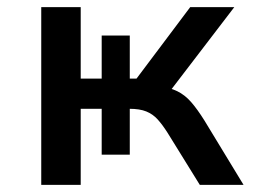

<svg xmlns="http://www.w3.org/2000/svg" viewBox="-20 -520 720 540"><path d="M96 0V-500H207V-299H266V-420H345V-299H364L515 -500H639L450 -253L425 -278Q457 -274 478.5 -263.5Q500 -253 517.5 -233Q535 -213 555 -181L665 0H542L451 -147Q437 -169 423.5 -184Q410 -199 391.5 -206.5Q373 -214 344 -214H333L345 -235V-85H266V-214H207V0Z"/></svg>

Font: Nunito Sans 6pt SemiBold
Style: Regular
Weight: 600
Version: Version 3.101;gftools[0.9.27]